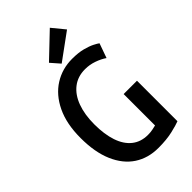

<svg xmlns="http://www.w3.org/2000/svg" viewBox="-280 -1017 1120 1120"><g transform="rotate(-45 280.0 -457.0)"><path d="M324 15Q239 15 176 -26.5Q113 -68 78 -149Q43 -230 43 -347Q43 -464 82 -545Q121 -626 187 -667.5Q253 -709 334 -709Q386 -709 422 -699.5Q458 -690 480.5 -678.5Q503 -667 512 -660L480 -570Q454 -588 418.5 -600.5Q383 -613 345 -613Q285 -613 242.5 -580Q200 -547 178 -487Q156 -427 156 -347Q156 -265 176 -205.5Q196 -146 236 -114Q276 -82 334 -82Q358 -82 375 -86Q392 -90 402 -92V-351H512V-17Q490 -8 440.5 3.5Q391 15 324 15ZM272 -732 223 -788 371 -929 435 -851Z"/></g></svg>

Font: Ubuntu Sans Mono Medium
Style: Regular
Weight: 500
Monospace: yes
Designer: Dalton Maag Ltd
Foundry: Dalton Maag Ltd
Version: Version 1.006